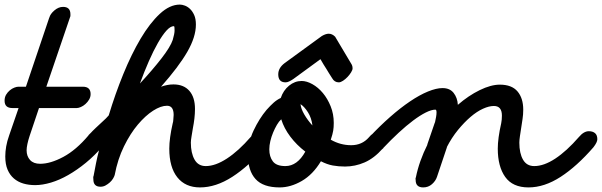

<svg xmlns="http://www.w3.org/2000/svg" viewBox="-70 -772 2624 837"><path d="M316 -183Q336 -206 359 -206Q395 -206 395 -171Q395 -158 379 -136Q343 -94 304.5 -62.5Q266 -31 227.5 -9Q189 13 152 24Q115 35 83 35Q55 35 31.5 28Q8 21 -9.5 6Q-27 -9 -37 -32.5Q-47 -56 -47 -90Q-47 -111 -43 -134Q-39 -157 -30 -182Q-24 -200 -19 -214Q-14 -228 -9.5 -241.5Q-5 -255 0 -269Q5 -283 11 -301H-16Q-50 -301 -50 -333Q-50 -348 -43.5 -359Q-37 -370 -27.5 -378Q-18 -386 -7.5 -390Q3 -394 10 -394H43Q69 -469 94 -545Q119 -621 145 -696V-695Q149 -711 167 -726.5Q185 -742 205 -742Q237 -742 237 -710Q237 -708 237 -704Q237 -700 235 -696L132 -394H291Q325 -394 325 -362Q325 -349 318.5 -338Q312 -327 302.5 -318.5Q293 -310 282.5 -305.5Q272 -301 265 -301H100Q90 -271 79.5 -240Q69 -209 59 -179Q53 -161 49.5 -144.5Q46 -128 46 -117Q46 -91 61 -74.5Q76 -58 105 -58Q150 -58 206 -88Q262 -118 316 -182Z M338 -5Q343 -32 348.5 -60Q354 -88 362 -118Q345 -104 329 -104Q294 -104 294 -140Q294 -150 301.5 -162Q309 -174 321 -187.5Q333 -201 347.5 -214.5Q362 -228 377 -242Q393 -256 404 -269Q432 -362 467.5 -449Q503 -536 543 -603.5Q583 -671 626.5 -711.5Q670 -752 714 -752Q724 -752 736 -747.5Q748 -743 758.5 -733Q769 -723 776.5 -706.5Q784 -690 784 -665Q784 -611 746.5 -546Q709 -481 632 -394Q646 -399 659.5 -401.5Q673 -404 686 -404Q731 -404 755.5 -376Q780 -348 780 -297Q780 -277 777.5 -255.5Q775 -234 771 -214Q768 -195 765 -177.5Q762 -160 762 -150Q762 -105 778 -76.5Q794 -48 827 -48Q869 -48 919.5 -81Q970 -114 1023 -175Q1033 -186 1044.5 -193Q1056 -200 1065 -200Q1103 -200 1103 -164Q1103 -146 1085 -128L1086 -130Q1014 -47 942.5 -1Q871 45 802 45Q738 45 703 1Q668 -43 668 -124Q668 -169 683 -235Q685 -240 685.5 -250Q686 -260 687 -271Q687 -311 658 -311Q631 -311 597.5 -289.5Q564 -268 531 -229Q498 -190 470.5 -134Q443 -78 430 -9Q428 -2 422.5 7Q417 16 408.5 23.5Q400 31 390 36.5Q380 42 368 42Q337 42 337 10Q337 5 336.5 2Q336 -1 338 -5ZM462 -327Q502 -367 540 -408Q530 -382 521 -355Q512 -328 504 -301ZM688 -658Q673 -658 655.5 -638.5Q638 -619 618.5 -585Q599 -551 579 -505.5Q559 -460 540 -408Q567 -437 591 -465Q615 -493 634 -517.5Q653 -542 665.5 -562.5Q678 -583 683 -598Q691 -625 691 -639Q691 -647 690.5 -652.5Q690 -658 688 -658Z M1177 -265Q1168 -264 1156 -252Q1154 -261 1152 -269.5Q1150 -278 1149 -287ZM1261 -111Q1223 -140 1195.5 -176.5Q1168 -213 1156 -252Q1146 -243 1137 -227.5Q1128 -212 1120.5 -194Q1113 -176 1108.5 -157Q1104 -138 1104 -121Q1104 -89 1119.5 -68.5Q1135 -48 1174 -48Q1226 -48 1261 -111ZM1092 -293Q1109 -312 1123 -324.5Q1137 -337 1154 -345Q1165 -378 1190 -398.5Q1215 -419 1245 -419Q1267 -419 1292 -405Q1317 -391 1337.5 -366.5Q1358 -342 1371.5 -308.5Q1385 -275 1385 -236Q1385 -217 1382.5 -202Q1380 -187 1372 -163Q1414 -139 1461 -139Q1508 -139 1538 -173L1537 -172Q1556 -196 1579 -196Q1596 -196 1606 -187.5Q1616 -179 1616 -161Q1616 -152 1611.5 -144Q1607 -136 1599 -125Q1561 -82 1519.5 -64Q1478 -46 1434 -46Q1406 -46 1381 -50.5Q1356 -55 1329 -69Q1294 -11 1245.5 17Q1197 45 1149 45Q1077 45 1044 8.5Q1011 -28 1011 -95Q1011 -151 1035.5 -203Q1060 -255 1092 -293ZM1289 -178Q1291 -186 1292 -193.5Q1293 -201 1293 -209Q1293 -213 1293 -217Q1293 -221 1292 -225Q1308 -207 1328 -192ZM1240 -318Q1229 -325 1223 -325H1219Q1201 -325 1194.5 -339.5Q1188 -354 1200 -367Q1197 -364 1197 -362L1244 -344Q1240 -336 1240 -326ZM1240 -318Q1242 -298 1256.5 -273Q1271 -248 1292 -225Q1288 -258 1272.5 -282.5Q1257 -307 1240 -318ZM1208 -427Q1199 -421 1190.5 -417Q1182 -413 1175 -413Q1143 -413 1143 -448Q1143 -476 1171 -497L1333 -615Q1350 -625 1363 -625Q1378 -625 1391 -612L1463 -491Q1466 -485 1466.5 -480.5Q1467 -476 1467 -474Q1467 -467 1460.5 -456.5Q1454 -446 1445 -436.5Q1436 -427 1425.5 -420Q1415 -413 1407 -413Q1388 -413 1378 -431Q1370 -443 1364 -453Q1358 -463 1352.5 -472Q1347 -481 1340.5 -491Q1334 -501 1327 -514Z M1601 -126Q1580 -105 1561 -105Q1526 -105 1526 -140Q1526 -157 1541 -175Q1586 -223 1631 -262.5Q1676 -302 1717.5 -330Q1759 -358 1795.5 -373Q1832 -388 1859 -388Q1891 -388 1907.5 -367Q1924 -346 1926 -315Q1972 -355 2021 -379Q2070 -403 2109 -403Q2161 -403 2186 -373.5Q2211 -344 2211 -294Q2211 -273 2208 -253.5Q2205 -234 2202 -214Q2199 -195 2196.5 -178Q2194 -161 2194 -150Q2194 -104 2210 -76Q2226 -48 2259 -48Q2301 -48 2350.5 -80.5Q2400 -113 2454 -175Q2475 -200 2497 -200Q2514 -200 2524 -191.5Q2534 -183 2534 -165Q2534 -152 2517 -130Q2445 -47 2374 -1Q2303 45 2234 45Q2165 45 2132.5 -0.5Q2100 -46 2100 -124Q2100 -169 2115 -235Q2118 -250 2118 -268Q2118 -310 2083 -310Q2062 -310 2035.5 -298Q2009 -286 1981.5 -262.5Q1954 -239 1926.5 -205.5Q1899 -172 1877 -129L1879 -132Q1868 -100 1857 -66.5Q1846 -33 1835 -1Q1829 17 1813 31Q1797 45 1775 45Q1742 45 1742 13Q1742 10 1741.5 7.5Q1741 5 1743 1Q1757 -69 1794 -143L1792 -140Q1800 -165 1809 -189.5Q1818 -214 1826 -239V-237Q1829 -251 1831 -262Q1833 -273 1833 -282Q1833 -294 1828 -294Q1811 -294 1786 -281.5Q1761 -269 1731 -246.5Q1701 -224 1668 -193.5Q1635 -163 1601 -127Z"/></svg>

Font: Discipuli Britannica Bold
Style: Regular
Weight: 700
Designer: Peter Wiegel
Foundry: Peter Wiegel
Version: Version 0.001 2009